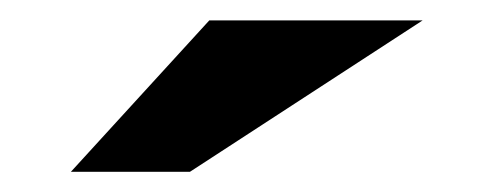

<svg xmlns="http://www.w3.org/2000/svg" viewBox="-20 -797 486 189"><path d="M186 -776.9H396L167 -627.9H49.8Z"/></svg>

Font: Sporting Grotesque
Style: Bold
Weight: 700
Designer: Lucas LE BIHAN
Foundry: Lucas LE BIHAN
Version: Version 2.002;PS 2.2;hotconv 1.0.88;makeotf.lib2.5.647800